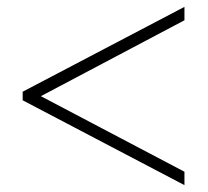

<svg xmlns="http://www.w3.org/2000/svg" viewBox="-20 -611 606 559"><path d="M46 -319V-344L517 -591V-552L99 -331L517 -111V-72Z"/></svg>

Font: Taviraj ExtraLight
Style: Regular
Weight: 200
Designer: Katatrad Team
Foundry: CadsonDemak
Version: Version 1.030